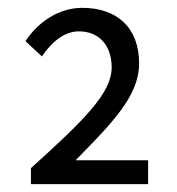

<svg xmlns="http://www.w3.org/2000/svg" viewBox="-20 -911 451 490"><path d="M59 -441H358V-502H173C266 -597 335 -666 335 -749C335 -842 277 -891 190 -891C131 -891 78 -856 45 -806L87 -767C111 -803 144 -831 181 -831C233 -831 265 -795 265 -739C265 -673 194 -604 59 -482Z"/></svg>

Font: GenYoGothic2 TW R
Style: Regular
Weight: 400
Version: Version 2.100;PS 2.1;hotconv 16.6.51;makeotf.lib2.5.65220 DE